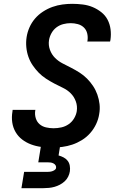

<svg xmlns="http://www.w3.org/2000/svg" viewBox="-20 -763 640 1003"><path d="M252 8Q223 8 195.5 4.5Q168 1 142.5 -8.5Q117 -18 96 -34Q75 -50 61.5 -73Q48 -96 44 -123.5Q40 -151 45 -180L46 -189H165L164 -185Q161 -164 167 -145Q173 -126 187 -114Q201 -102 220.5 -97.5Q240 -93 260 -93Q280 -93 300.5 -97.5Q321 -102 338.5 -114Q356 -126 367 -144.5Q378 -163 381 -182Q385 -209 376 -233.5Q367 -258 349.5 -275.5Q332 -293 309 -304Q286 -315 264 -326.5Q242 -338 220.5 -352Q199 -366 182 -383.5Q165 -401 151 -421.5Q137 -442 128.5 -466Q120 -490 117.5 -516.5Q115 -543 119 -569Q123 -595 134 -620Q145 -645 163 -666Q181 -687 205 -702.5Q229 -718 254.5 -727Q280 -736 306 -739.5Q332 -743 357 -743Q385 -743 412.5 -739.5Q440 -736 464 -726Q488 -716 509 -699.5Q530 -683 542 -660Q554 -637 557.5 -610Q561 -583 557 -555L555 -546H436L437 -550Q440 -570 435.5 -588.5Q431 -607 418 -619.5Q405 -632 386.5 -637Q368 -642 349 -642Q330 -642 310.5 -637Q291 -632 275 -620Q259 -608 249 -590Q239 -572 236 -553Q232 -527 241 -502.5Q250 -478 267.5 -460.5Q285 -443 307.5 -431.5Q330 -420 352.5 -408.5Q375 -397 396 -383.5Q417 -370 434.5 -352.5Q452 -335 466 -314Q480 -293 488.5 -269Q497 -245 500 -219Q503 -193 498 -166Q494 -140 482 -114.5Q470 -89 451 -67.5Q432 -46 407.5 -31Q383 -16 357.5 -7.5Q332 1 305 4.5Q278 8 252 8ZM92 220 106 135H221Q228 135 236 134.5Q244 134 251 132Q258 130 265 125.5Q272 121 273 114Q274 106 270 100Q266 94 259 90.5Q252 87 245 86Q238 85 230 85H180L209 -93H309L286 49Q300 53 312.5 59.5Q325 66 333.5 77Q342 88 344.5 102.5Q347 117 345 132Q343 146 336 160Q329 174 317.5 184.5Q306 195 292.5 202Q279 209 265 213Q251 217 236 218.5Q221 220 207 220Z"/></svg>

Font: Iosevka Extended Oblique
Style: Bold
Weight: 700
Width: 7
Italic angle: -9°
Monospace: yes
Designer: Belleve Invis
Foundry: Belleve Invis
Version: Version 32.5.0; ttfautohint (v1.8.4)